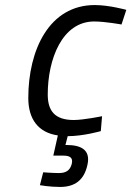

<svg xmlns="http://www.w3.org/2000/svg" viewBox="-20 -530 520 760"><path d="M355 -510C176 -510 92 -334 92 -142C92 -58 132 -5 209 6L191 86H230C252 86 271 91 264 119C257 145 241 155 213 155C188 155 151 152 151 152L138 203C138 203 176 210 218 210C276 210 313 183 326 123C340 62 299 44 244 44H239L248 9C310 9 379 -11 379 -11L384 -70C384 -70 311 -55 272 -55C197 -55 169 -91 169 -156C169 -296 226 -445 353 -445C396 -445 461 -433 461 -433L480 -491C480 -491 412 -510 355 -510Z"/></svg>

Font: RazerF5
Style: Italic
Weight: 400
Foundry: Razer Inc.
Version: Version 2